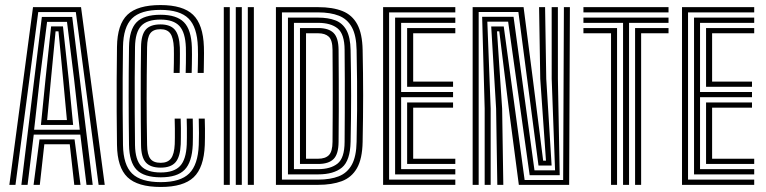

<svg xmlns="http://www.w3.org/2000/svg" viewBox="-20 -724 2999 752"><path d="M16.6 0 109.3 -696H297.4L390.2 0H366.2L277 -676.7H129.8L40.6 0ZM111.5 0 134.7 -178H272L295.3 0H270.9L253.2 -158.9H153.6L135.9 0ZM63.7 0 143.9 -657.6H262.9L343.1 0H318.8L294.6 -196.9H112.2L88 0ZM113.6 -215.8H292.4L270.1 -414.5L242.4 -638.4H164.4L135.9 -414.5ZM140.3 -234.7 158.3 -414.5 180.2 -620.7H226.6L249 -414.5L266.4 -234.7ZM164.6 -253.7H242.1L227.1 -414.5L209.1 -601.4H197.7L179.7 -414.5Z M609.8 8.3Q519 8.3 479.2 -30Q439.4 -68.2 438.2 -156.1Q437.4 -224.1 437 -286.3Q436.6 -348.4 437 -410.6Q437.3 -472.7 438.2 -540.6Q439.4 -628.6 479.2 -666.4Q518.9 -704.2 608.6 -704.2Q696.7 -704.2 736.2 -666.1Q775.7 -628.1 778.6 -540.6Q779.1 -530.5 779 -516.5Q778.9 -502.6 778.7 -487.8Q778.5 -472.9 778.3 -459.9Q778.1 -446.8 777.8 -438.4H754.2Q754.7 -455.1 755.1 -473.9Q755.4 -492.7 755.5 -510.1Q755.5 -527.4 755 -539.8Q752.4 -617.8 718.4 -651.5Q684.4 -685.3 608.6 -685.3Q530.8 -685.3 496.8 -651.6Q462.9 -617.9 461.7 -540.2Q460.9 -478.2 460.5 -416.4Q460.1 -354.6 460.5 -290.2Q460.9 -225.9 461.7 -156.3Q462.9 -78.3 497.2 -44.5Q531.6 -10.6 609.8 -10.6Q686.7 -10.6 721.1 -44.7Q755.5 -78.7 758.5 -156.7Q759.2 -174.3 759.3 -202.8Q759.3 -231.2 758.4 -259.5H781.9Q782.7 -239.7 782.8 -220.3Q782.9 -200.9 782.7 -184.2Q782.4 -167.6 782.1 -155.9Q778.6 -67.6 738.5 -29.7Q698.4 8.3 609.8 8.3ZM609.8 -29.5Q544 -29.5 515.2 -59Q486.4 -88.5 485.3 -156.8Q484.7 -202.6 484.3 -249.3Q483.9 -296 483.9 -343.7Q483.9 -391.4 484.2 -440.4Q484.5 -489.4 485.3 -539.8Q486.4 -607.8 515 -637Q543.6 -666.2 608.8 -666.2Q671.5 -666.2 700.3 -637.1Q729.1 -608 731.5 -539.2Q732 -528.1 731.9 -510.3Q731.9 -492.5 731.5 -473.2Q731.2 -454 730.7 -438.4H707.2Q707.8 -459 708.1 -477.7Q708.3 -496.5 708.3 -512.2Q708.3 -527.8 708 -538.4Q705.9 -596.9 682.8 -622.1Q659.7 -647.3 608.6 -647.3Q555.9 -647.3 532.8 -622.5Q509.8 -597.6 508.8 -540Q508 -482.9 507.7 -418Q507.4 -353.1 507.7 -286.2Q507.9 -219.2 508.8 -155.5Q509.8 -98 533.1 -73.3Q556.4 -48.5 609.4 -48.5Q661.5 -48.5 685.2 -73.8Q709 -99.1 711.5 -158.1Q711.8 -167.6 712 -184.9Q712.1 -202.1 712 -222.1Q711.9 -242 711.2 -259.5H734.9Q735.4 -240.9 735.5 -221.5Q735.6 -202.1 735.5 -185.3Q735.4 -168.5 735 -157.3Q732.1 -88.7 703.1 -59.1Q674 -29.5 609.8 -29.5ZM609.4 -67.4Q569.3 -67.4 551.2 -87.7Q533 -108 532.4 -155.8Q531.8 -198.7 531.5 -246.9Q531.2 -295 531.2 -345.3Q531.2 -395.6 531.4 -445.1Q531.7 -494.6 532.4 -539.8Q533 -587.5 550.8 -608Q568.5 -628.4 608.6 -628.4Q646.8 -628.4 664.5 -607.9Q682.3 -587.4 684.4 -537.8Q684.7 -529.3 684.7 -513.6Q684.7 -498 684.5 -478.4Q684.3 -458.9 683.6 -438.4H660.1Q660.8 -457.9 661 -477.3Q661.3 -496.7 661.2 -512.6Q661.2 -528.4 660.9 -537.1Q659.2 -576.2 647.1 -592.9Q635.1 -609.6 608.6 -609.6Q580.1 -609.6 568.4 -593.2Q556.6 -576.9 556.1 -539.4Q555.2 -479.4 554.8 -430.6Q554.4 -381.9 554.4 -338.2Q554.4 -294.6 554.8 -250.6Q555.3 -206.6 556.1 -156Q556.6 -118.7 568.7 -102.5Q580.7 -86.3 609.4 -86.3Q637 -86.3 649.8 -103.4Q662.6 -120.4 664.4 -159.5Q664.8 -167.6 664.9 -184.3Q665 -201.1 664.9 -221.2Q664.8 -241.4 664.1 -259.5H687.6Q688.4 -242.3 688.5 -222.5Q688.6 -202.7 688.4 -185.5Q688.3 -168.2 687.9 -158.9Q685.7 -109.6 667.5 -88.5Q649.2 -67.4 609.4 -67.4Z M950.6 0V-696H974.3V0ZM856.5 0V-696H880V0ZM903.5 0V-696H927.1V0Z M1060.7 0V-696H1226Q1283 -696 1321.3 -680.7Q1359.5 -665.4 1379.3 -628.8Q1399 -592.3 1400.3 -528.6Q1401.3 -481.3 1401.8 -437.7Q1402.3 -394 1402.3 -351Q1402.3 -308 1401.8 -263Q1401.3 -218 1400.3 -168.2Q1399 -101.9 1378.1 -65.3Q1357.1 -28.8 1318.6 -14.4Q1280.1 0 1225.8 0ZM1084.3 -20.5H1225.8Q1273.7 -20.5 1306.9 -33.5Q1340.1 -46.6 1357.9 -78.8Q1375.7 -111.1 1376.7 -168.6Q1378.2 -234.7 1378.6 -292.2Q1379 -349.6 1378.5 -406.7Q1378.1 -463.8 1376.7 -528.2Q1375.7 -585.3 1358 -617.4Q1340.4 -649.5 1307.2 -662.5Q1274.1 -675.5 1226 -675.5H1084.3ZM1107.8 -41V-655H1226Q1265.4 -655 1293.5 -644.3Q1321.6 -633.5 1336.9 -605.9Q1352.2 -578.2 1353.2 -527.6Q1354.2 -479.8 1354.7 -435.8Q1355.2 -391.7 1355.2 -348.7Q1355.2 -305.7 1354.7 -261.5Q1354.2 -217.2 1353.2 -169.2Q1351.7 -94.9 1319.5 -67.9Q1287.3 -41 1225.8 -41ZM1131.3 -61.5H1225.8Q1274.6 -61.5 1302 -83.2Q1329.4 -104.9 1329.7 -168.2Q1330.2 -224.6 1330.4 -284.8Q1330.6 -345 1330.5 -406.6Q1330.4 -468.2 1329.7 -528.6Q1329.4 -590.4 1302.6 -612.5Q1275.8 -634.5 1226 -634.5H1131.3ZM1154.9 -81.8V-614.2H1226Q1267 -614.2 1286.4 -595.1Q1305.8 -576 1306.1 -528.6Q1306.6 -472.5 1306.8 -412.2Q1307 -351.8 1306.9 -290.2Q1306.8 -228.5 1306.1 -168.2Q1305.8 -120.6 1286.5 -101.2Q1267.2 -81.8 1225.8 -81.8ZM1178.6 -102.3H1225.8Q1254.5 -102.3 1268.3 -116.6Q1282.1 -130.8 1282.4 -168.2Q1282.8 -224.2 1283 -268.2Q1283.2 -312.3 1283.2 -352Q1283.2 -391.7 1283 -434Q1282.8 -476.3 1282.4 -528.8Q1282.1 -566.9 1267.7 -580.3Q1253.3 -593.7 1226 -593.7H1178.6Z M1480.5 0V-696H1763.3V-675.5H1504V-20.5H1763.3V0ZM1574.6 -81.8V-322.7H1754.5V-302.2H1598.3V-102.3H1763.3V-81.8ZM1527.5 -41V-655H1763.3V-634.5H1551.1V-363.7H1754.5V-343.2H1551.1V-61.5H1763.3V-41ZM1574.6 -384V-614.2H1763.3V-593.7H1598.3V-404.5H1754.5V-384Z M1831.2 0V-696H2030.7L2067 -414L2107.4 -94.6H2118.4L2096 -415L2091.4 -696H2114.9L2119.5 -415L2140.5 -75.7H2089.1L2010.3 -677.1H1854.8V0ZM1878.3 0V-298.6L1868.4 -658.2H1991.4L2073.4 -56.8H2154L2140.8 -415L2140.7 -696H2165L2165.1 -415L2172.2 -37.8H2054.5L1970.2 -639.2H1888.7L1901.8 -298.6V0ZM1927.8 0 1923.1 -298.6 1903.9 -620.3H1953L2034.8 -18.9H2185.7L2188.6 -696H2212.1L2209.2 0H2012.1L1972.8 -299.2L1935.5 -601.4H1926.6L1946.7 -298.6L1951.3 0Z M2420.3 0V-634.5H2265.1V-655H2598.4V-634.5H2443.8V0ZM2373.2 0V-593.7H2265.1V-614.2H2396.8V0ZM2467.4 0V-614.2H2598.4V-593.7H2491.1V0ZM2265.1 -675.5V-696H2598.4V-675.5Z M2651.2 0V-696H2934V-675.5H2674.8V-20.5H2934V0ZM2745.4 -81.8V-322.7H2925.3V-302.2H2769.1V-102.3H2934V-81.8ZM2698.3 -41V-655H2934V-634.5H2721.8V-363.7H2925.3V-343.2H2721.8V-61.5H2934V-41ZM2745.4 -384V-614.2H2934V-593.7H2769.1V-404.5H2925.3V-384Z"/></svg>

Font: Big Shoulders Inline Display SC Thin
Style: Regular
Weight: 100
Designer: Patric King
Foundry: XO Type Co
Version: Version 2.002